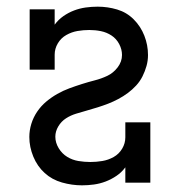

<svg xmlns="http://www.w3.org/2000/svg" viewBox="-20 -548 540 576"><path d="M226 8Q196 8 166 -0.5Q136 -9 114 -29Q92 -49 80 -78Q68 -107 68 -137Q68 -157 74 -176.5Q80 -196 91.5 -213Q103 -230 118.5 -243Q134 -256 151.5 -266Q169 -276 188 -283Q207 -290 226 -296Q245 -302 264.5 -307Q284 -312 302 -320.5Q320 -329 333 -346Q346 -363 346 -383Q346 -400 337.5 -416Q329 -432 314.5 -441.5Q300 -451 283 -454.5Q266 -458 248 -458Q230 -458 212.5 -455Q195 -452 179 -443Q163 -434 153.5 -418Q144 -402 144 -384V-339H69V-520H144V-474Q155 -489 170 -499.5Q185 -510 202 -516.5Q219 -523 237 -525.5Q255 -528 273 -528Q303 -528 331.5 -519.5Q360 -511 381 -490Q402 -469 413 -441Q424 -413 424 -383Q424 -366 419.5 -350Q415 -334 407.5 -319Q400 -304 388.5 -291.5Q377 -279 363.5 -269Q350 -259 335 -251Q320 -243 304.5 -237Q289 -231 273 -226Q257 -221 241 -216.5Q225 -212 208.5 -207Q192 -202 178 -193Q164 -184 155 -169Q146 -154 146 -138Q146 -120 156 -103.5Q166 -87 181.5 -77.5Q197 -68 215 -65Q233 -62 251 -62Q269 -62 287 -65Q305 -68 321 -77Q337 -86 346.5 -102Q356 -118 356 -136V-181H431V0H356V-46Q345 -31 329.5 -20.5Q314 -10 297 -3.5Q280 3 262 5.5Q244 8 226 8Z"/></svg>

Font: Iosevka Gothic
Style: Regular
Weight: 400
Monospace: yes
Designer: Belleve Invis
Foundry: Belleve Invis
Version: Version 15.5.1; ttfautohint (v1.8.4)